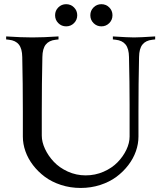

<svg xmlns="http://www.w3.org/2000/svg" viewBox="-20 -909 772 931"><path d="M651.4 -366.2V-246.6Q651.4 -210.9 638.9 -175.5Q626.5 -140.1 602.1 -108.2Q577.6 -76.2 544.4 -51.5Q511.2 -26.9 466.3 -12.2Q421.4 2.4 371.1 2.4Q320.8 2.4 275.9 -12.2Q231 -26.9 197.8 -51.5Q164.6 -76.2 140.1 -108.2Q115.7 -140.1 103.3 -175.5Q90.8 -210.9 90.8 -246.6V-366.2Q90.8 -505.4 87.9 -632.3Q87.4 -672.9 71.5 -692.9Q55.7 -712.9 23.4 -716.3L9.8 -717.8V-732.4Q84.5 -727.5 136.7 -727.5Q189 -727.5 263.7 -732.4V-717.8L250 -716.3Q217.8 -712.9 201.9 -692.9Q186 -672.9 185.5 -632.3Q182.6 -505.4 182.6 -366.2V-251.5Q182.6 -220.7 198.2 -187Q213.9 -153.3 241 -124.5Q268.1 -95.7 308.8 -77.1Q349.6 -58.6 395.5 -58.6Q441.4 -58.6 482.2 -76.4Q522.9 -94.2 550 -122.1Q577.1 -149.9 592.8 -182.9Q608.4 -215.8 608.4 -246.6V-403.8Q608.4 -505.4 605.5 -632.3Q605 -672.9 589.1 -692.9Q573.2 -712.9 541 -716.3L527.3 -717.8V-732.4Q602.1 -727.5 629.9 -727.5Q657.7 -727.5 732.4 -732.4V-717.8L718.8 -716.3Q686.5 -712.9 670.7 -692.9Q654.8 -672.9 654.3 -632.3Q651.4 -505.4 651.4 -366.2ZM262.7 -796.9Q247.1 -812.5 247.1 -835Q247.1 -857.4 262.7 -873Q278.3 -888.7 300.8 -888.7Q323.2 -888.7 338.9 -873Q354.5 -857.4 354.5 -835Q354.5 -812.5 338.9 -796.9Q323.2 -781.2 300.8 -781.2Q278.3 -781.2 262.7 -796.9ZM433.6 -796.9Q418 -812.5 418 -835Q418 -857.4 433.6 -873Q449.2 -888.7 471.7 -888.7Q494.1 -888.7 509.8 -873Q525.4 -857.4 525.4 -835Q525.4 -812.5 509.8 -796.9Q494.1 -781.2 471.7 -781.2Q449.2 -781.2 433.6 -796.9Z"/></svg>

Font: Flanker
Style: Regular
Weight: 400
Designer: Flanker
Foundry: Flanker
Version: Version 2.027